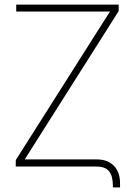

<svg xmlns="http://www.w3.org/2000/svg" viewBox="-20 -727 593 838"><path d="M50.8 -707H498V-678.7L87.9 -31.2H402.3Q450.2 -31.2 477.1 -3.4Q503.9 24.4 503.9 72.3V90.8H472.7V85Q472.7 41 456.1 20.5Q439.5 0 401.4 0H48.8V-28.3L460 -676.8H50.8Z"/></svg>

Font: Pretendard Thin
Style: Regular
Weight: 100
Designer: Base glyphs from Inter by Rasmus Andersson; Hangeul glyphs from Noto Sans CJK(Source Han Sans) by Jang Soo-young and Kan
Foundry: Kil Hyung-jin
Version: Version 1.309